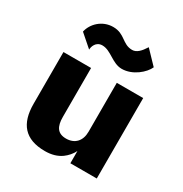

<svg xmlns="http://www.w3.org/2000/svg" viewBox="-165 -816 904 951"><g transform="rotate(30 287.5 -340.5)"><path d="M92 -596 163 -534C163 -550 173 -585 210 -585C260 -585 295 -532 350 -532C412 -532 468 -581 484 -618L413 -692C393 -660 373 -639 348 -639C291 -639 279 -691 211 -691C148 -691 102 -644 92 -596ZM364 0H515V-460H364V-180C364 -127 333 -95 284 -95C235 -95 217 -125 217 -180V-460H59V-164C59 -51 109 11 224 11C262 11 293 2 318 -16C337 -30 353 -48 364 -70Z"/></g></svg>

Font: Jost
Style: Bold
Weight: 700
Version: Version 3.710